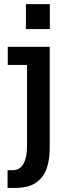

<svg xmlns="http://www.w3.org/2000/svg" viewBox="-20 -732 340 952"><path d="M108.5 -711.5H227V-588H108.5ZM17.5 200V112H40.5Q78.5 112 96.2 80.5Q114 49 114 -5.5V-410H18.5V-500H226.5V6.5Q226.5 56 212.5 100.2Q198.5 144.5 160.5 172.2Q122.5 200 51 200Z"/></svg>

Font: Trispace Condensed Medium
Style: Regular
Weight: 500
Width: 3
Designer: Tyler Finck
Foundry: Etcetera Type Company
Version: Version 1.210; ttfautohint (v1.8.3)